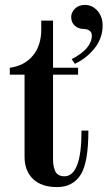

<svg xmlns="http://www.w3.org/2000/svg" viewBox="-20 -750 438 782"><path d="M20 -446H80V-112C80 -73.3 91.5 -43 114.5 -21C137.5 1 170 12 212 12C255.3 12 287.7 -5 309 -39C329.7 -72.3 340 -132 340 -218H312C312 -94 288.7 -32 242 -32C232.7 -32 224.7 -34 218 -38C211.3 -42 206.5 -48 203.5 -56C200.5 -64 198.5 -71.7 197.5 -79C196.5 -86.3 196 -95 196 -105V-446H298V-474H196V-666H148V-630C148 -586 136.5 -550.3 113.5 -523C90.5 -495.7 59.3 -479.3 20 -474ZM270 -681C270 -665.7 275 -653.7 285 -645C295 -636.3 307 -632 321 -632C331 -632 339.3 -629.3 346 -624C351.3 -620 354 -613.7 354 -605C354 -569.7 326.7 -537.7 272 -509L285 -490C318.3 -506 345.5 -527.7 366.5 -555C387.5 -582.3 398 -612.7 398 -646C398 -670 391 -690 377 -706C363 -722 346 -730 326 -730C309.3 -730 295.8 -725 285.5 -715C275.2 -705 270 -693.7 270 -681Z"/></svg>

Font: Km Standard TT
Style: Bold
Weight: 700
Designer: Alexey Kryukov <alexios@thessalonica.org.ru>
Version: Version 2.0.2